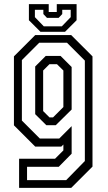

<svg xmlns="http://www.w3.org/2000/svg" viewBox="-20 -710 523 930"><path d="M72.5 200V59H246.5L287 18.5V-10L277 0H150.5L47.5 -103V-437L150.5 -540H325L428 -437V97L325 200ZM111 162.5H300.5L391 70V-416.5L304.5 -503H170L86 -419V-126L173 -39H267L327 -99V34.5L264.5 98H111ZM204.5 -103.5 150.5 -157V-388L201.5 -439H273.5L327 -385.5V-179.5L250 -103.5ZM219.5 -141.5H237L287 -191.5V-368.5L256 -399H219.5L189 -368.5V-172ZM176 -556 120 -612V-690H216V-652H255V-690H351V-612L295 -556ZM192 -582.5H279.5L322.5 -627V-662.5H281.5V-642L264 -623.5H207.5L190 -642V-662.5H149V-627Z"/></svg>

Font: Tourney Condensed
Style: Regular
Weight: 400
Width: 3
Designer: Tyler Finck
Foundry: Etcetera Type Co
Version: Version 1.010; ttfautohint (v1.8.3)